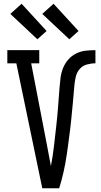

<svg xmlns="http://www.w3.org/2000/svg" viewBox="-20 -1002 540 1022"><path d="M205 0 67 -665H19V-735H189V-665H146L227 -245Q233 -213 239 -181.5Q245 -150 251 -118Q256 -144 260 -170Q264 -196 267 -222Q270 -248 273 -274.5Q276 -301 279 -327Q282 -353 284.5 -379.5Q287 -406 289 -432Q291 -458 293 -484.5Q295 -511 297 -537Q299 -563 302.5 -589.5Q306 -616 316 -640.5Q326 -665 343.5 -685Q361 -705 385 -717Q409 -729 435 -732Q461 -735 488 -735V-665Q465 -665 442 -658.5Q419 -652 404 -634.5Q389 -617 383.5 -594Q378 -571 376 -548Q374 -525 372 -502Q370 -479 368 -456Q366 -433 363.5 -410Q361 -387 359 -364Q357 -341 354 -318Q351 -295 348 -272Q345 -249 342 -226Q339 -203 335.5 -180Q332 -157 328 -134.5Q324 -112 319 -89.5Q314 -67 308 -44.5Q302 -22 295 0ZM349 -793 205 -928 265 -982 398 -837ZM179 -793 35 -928 95 -982 228 -837Z"/></svg>

Font: Iosevka Gothic
Style: Regular
Weight: 400
Monospace: yes
Designer: Belleve Invis
Foundry: Belleve Invis
Version: Version 15.5.1; ttfautohint (v1.8.4)